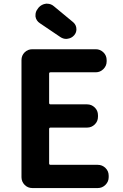

<svg xmlns="http://www.w3.org/2000/svg" viewBox="-20 -1002 654 1017"><path d="M151.4 -5.9Q127 -5.9 110.4 -22.9Q93.8 -40 93.8 -63.5V-683.6Q93.8 -708 110.4 -724.6Q127 -741.2 151.4 -741.2H487.3Q510.7 -741.2 527.8 -724.6Q544.9 -708 544.9 -683.6V-676.8Q544.9 -653.3 527.8 -636.2Q510.7 -619.1 487.3 -619.1H248Q240.2 -619.1 240.2 -612.3V-457Q240.2 -449.2 248 -449.2H441.4Q464.8 -449.2 481.9 -432.6Q499 -416 499 -391.6V-383.8Q499 -359.4 481.9 -342.8Q464.8 -326.2 441.4 -326.2H248Q240.2 -326.2 240.2 -318.4V-136.7Q240.2 -128.9 248 -128.9H498Q521.5 -128.9 538.6 -112.3Q555.7 -95.7 555.7 -71.3V-63.5Q555.7 -40 538.6 -22.9Q521.5 -5.9 498 -5.9ZM373 -815.4Q359.4 -799.8 338.9 -796.9Q335 -795.9 331.1 -795.9Q314.5 -795.9 299.8 -805.7L191.4 -878.9Q171.9 -891.6 168 -914.1Q168 -918.9 168 -922.9Q168 -940.4 179.7 -955.1L184.6 -961.9Q200.2 -979.5 223.6 -982.4Q226.6 -982.4 229.5 -982.4Q250 -982.4 265.6 -968.8L368.2 -883.8Q384.8 -869.1 384.8 -846.7Q384.8 -829.1 373 -815.4Z"/></svg>

Font: Gen Jyuu Gothic P Bold
Style: Bold
Weight: 700
Designer: [Source Han Sans]
Ryoko NISHIZUKA  (kana & ideographs); Paul D. Hunt (Latin, Greek & Cyrillic); Wenlong ZHANG  (bopomofo
Version: Version 1.002.20150607